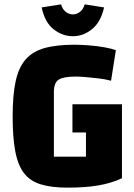

<svg xmlns="http://www.w3.org/2000/svg" viewBox="-20 -845 614 880"><path d="M290 15Q216 15 167 0Q118 -15 90 -51.5Q62 -88 50 -151.5Q38 -215 38 -312Q38 -408 51.5 -471.5Q65 -535 97 -572Q129 -609 183.5 -624.5Q238 -640 321 -640Q352 -640 389.5 -637Q427 -634 460 -628Q493 -622 511 -615L489 -475Q463 -482 433 -485.5Q403 -489 375 -491.5Q347 -494 326 -494Q271 -494 249 -480Q227 -466 227 -423V-127H525L539 -28Q489 -5 430 5Q371 15 290 15ZM374 -30V-238H312V-367H539V-28ZM314 -679Q266 -679 225.5 -711Q185 -743 171 -811L260 -825Q266 -803 281 -791Q296 -779 314 -779Q332 -779 347 -791Q362 -803 368 -825L457 -811Q442 -744 402 -711.5Q362 -679 314 -679Z"/></svg>

Font: Changa
Style: Bold
Weight: 700
Designer: Eduardo Rodriguez Tunni
Foundry: Eduardo Rodriguez Tunni
Version: Version 3.002; ttfautohint (v1.8.2)